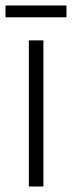

<svg xmlns="http://www.w3.org/2000/svg" viewBox="-37 -679 262 699"><path d="M205 -659H-17V-616H205ZM121 0V-532H68V0Z"/></svg>

Font: Noto Sans Armenian ExtraCondensed Light
Style: Regular
Weight: 300
Width: 2
Designer: Monotype Design Team
Foundry: Monotype Imaging Inc.
Version: Version 2.008